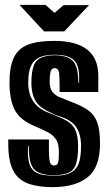

<svg xmlns="http://www.w3.org/2000/svg" viewBox="-20 -761 445 789"><path d="M196 8Q134 8 93.5 -7.5Q53 -23 33.5 -61.5Q14 -100 14 -169V-188H181V-144Q181 -110 185 -95.5Q189 -81 202 -81Q214 -81 218 -91Q222 -100 222 -136Q222 -169 211 -187Q200 -205 176.5 -217.5Q153 -230 115 -246Q59 -271 39 -312.5Q19 -354 19 -422Q19 -486 36.5 -523.5Q54 -561 94 -577Q134 -593 202 -593Q384 -593 384 -449V-383H225V-399Q225 -419 224.5 -435Q224 -451 223 -461Q220 -481 204 -481Q191 -481 187.5 -465Q184 -449 184 -427Q184 -399 194.5 -384.5Q205 -370 224 -362Q243 -354 266 -345Q313 -328 340 -309.5Q367 -291 379 -259.5Q391 -228 391 -171Q391 -73 340 -32.5Q289 8 196 8ZM201 -39Q212 -39 225.5 -40Q239 -41 247 -43Q282 -51 297.5 -77Q313 -103 313 -160Q313 -208 294.5 -236.5Q276 -265 236 -279L205 -290L176 -304Q138 -323 123.5 -350.5Q109 -378 109 -421Q109 -472 121.5 -497.5Q134 -523 168 -530Q176 -532 185.5 -533Q195 -534 205 -534Q223 -534 236 -531Q273 -525 287.5 -499.5Q302 -474 302 -421H305Q308 -478 292.5 -503Q277 -528 236 -534Q229 -535 221 -535.5Q213 -536 205 -536Q183 -536 168 -533Q130 -526 113 -500.5Q96 -475 96 -421Q96 -332 174 -300L204 -288L234 -275Q273 -258 287 -232Q301 -206 301 -160Q301 -106 289.5 -79.5Q278 -53 246 -46Q238 -44 225 -42.5Q212 -41 201 -41Q193 -41 180.5 -42Q168 -43 161 -45Q125 -52 111.5 -78Q98 -104 98 -161H95Q92 -101 106.5 -74.5Q121 -48 160 -42Q167 -41 180 -40Q193 -39 201 -39ZM161 -632 60 -741H167L204 -708L241 -740H346L244 -632Z"/></svg>

Font: Alumni Sans Inline One
Style: Regular
Weight: 400
Designer: Robert E. Leuschke
Foundry: Robert E. Leuschke
Version: Version 1.100; ttfautohint (v1.8.3)